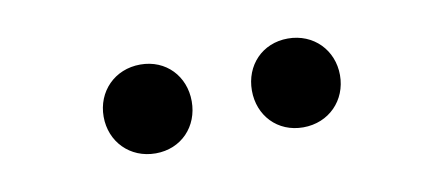

<svg xmlns="http://www.w3.org/2000/svg" viewBox="-30 -771 609 264"><g transform="rotate(-10 274.5 -639.0)"><path d="M172 -577C208 -577 233 -604 233 -639C233 -674 208 -701 172 -701C136 -701 110 -674 110 -639C110 -604 136 -577 172 -577ZM378 -577C414 -577 440 -604 440 -639C440 -674 414 -701 378 -701C342 -701 317 -674 317 -639C317 -604 342 -577 378 -577Z"/></g></svg>

Font: Source Sans Pro Semibold
Style: Regular
Weight: 600
Designer: Paul D. Hunt
Foundry: Adobe Systems Incorporated
Version: Version 3.006;hotconv 1.0.111;makeotfexe 2.5.65597